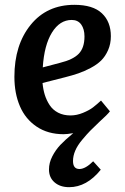

<svg xmlns="http://www.w3.org/2000/svg" viewBox="-20 -545 522 800"><path d="M290 -524.9Q175.3 -524.9 107.7 -441.4Q40 -357.9 40 -225.1Q40 -155.8 63 -102.3Q85.9 -48.8 132.8 -17.3Q179.7 14.2 245.1 14.2Q259.8 14.2 285.2 9.8Q251.5 37.6 231.4 58.8Q211.4 80.1 197.8 106.7Q184.1 133.3 184.1 161.1Q184.1 194.8 207.3 214.8Q230.5 234.9 268.1 234.9Q341.3 234.9 399.9 162.1L368.2 127Q335.9 159.2 311 159.2Q284.2 159.2 284.2 126Q284.2 104.5 293.5 82.8Q302.7 61 322.5 37.4Q342.3 13.7 356 -0.2Q369.6 -14.2 395 -38.1Q427.2 -66.9 438 -81.1L400.9 -126Q382.8 -109.4 367.7 -97.7Q352.5 -85.9 326.2 -75Q299.8 -64 273.9 -64Q244.6 -64 222.4 -75.4Q200.2 -86.9 187 -106.9Q173.8 -127 166.7 -149.7Q159.7 -172.4 157.2 -199.2L251 -223.1Q282.2 -231 306.4 -239.3Q330.6 -247.6 357.4 -261.7Q384.3 -275.9 401.6 -293Q418.9 -310.1 430.4 -336.2Q441.9 -362.3 441.9 -394Q441.9 -454.6 404.5 -489.7Q367.2 -524.9 290 -524.9ZM332 -393.1Q332 -345.7 308.1 -321Q284.2 -296.4 230 -283.2L158.2 -264.2Q164.1 -356.9 196.5 -409.4Q229 -461.9 278.8 -461.9Q304.7 -461.9 318.4 -442.9Q332 -423.8 332 -393.1Z"/></svg>

Font: Literata Book SemiBold
Style: Italic
Weight: 600
Italic angle: -3°
Designer: Latin by Veronika Burian and Jose Scaglione. Greek by Irene Vlachou. Cyrillic by Vera Evstafieva
Foundry: TypeTogether
Version: Version 1.003;PS 001.003;hotconv 1.0.88;makeotf.lib2.5.64775